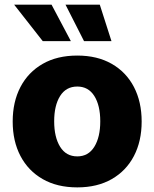

<svg xmlns="http://www.w3.org/2000/svg" viewBox="-20 -790 659 820"><path d="M310.1 10.3Q224.1 10.3 162.4 -25.1Q100.6 -60.5 67.4 -123.8Q34.2 -187 34.2 -271Q34.2 -355 67.4 -418.5Q100.6 -481.9 162.4 -517.3Q224.1 -552.7 310.1 -552.7Q395.5 -552.7 457.3 -517.3Q519 -481.9 552 -418.5Q585 -355 585 -271Q585 -187 552 -123.8Q519 -60.5 457.3 -25.1Q395.5 10.3 310.1 10.3ZM310.1 -122.1Q357.4 -122.1 382.8 -163.1Q408.2 -204.1 408.2 -272Q408.2 -339.8 382.8 -380.1Q357.4 -420.4 310.1 -420.4Q262.2 -420.4 236.8 -380.1Q211.4 -339.8 211.4 -272Q211.4 -204.1 236.8 -163.1Q262.2 -122.1 310.1 -122.1ZM162.6 -614.3 40.5 -770H200.2L282.7 -614.3ZM338.9 -614.3 259.8 -770H406.2L456.1 -614.3Z"/></svg>

Font: Inter Extra Bold
Style: Regular
Weight: 800
Designer: Rasmus Andersson
Foundry: rsms
Version: Version 4.000;git-3c8e0fc